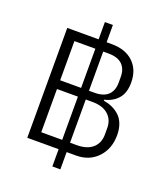

<svg xmlns="http://www.w3.org/2000/svg" viewBox="-154 -888 939 1077"><g transform="rotate(20 315.5 -349.0)"><path d="M285.2 82V-21H98.1V-676.8H285.2V-779.8H333V-676.8H363.8Q445.8 -676.8 492.9 -632.1Q540 -587.4 540 -511.2Q540 -449.7 510.3 -415.3Q480.5 -380.9 430.2 -369.1V-363.8Q458.5 -358.9 481.9 -348.4Q505.4 -337.9 525.1 -319.8Q544.9 -301.8 555.9 -272.9Q566.9 -244.1 566.9 -207Q566.9 -125.5 517.6 -73.2Q468.3 -21 389.2 -21H333V82ZM161.1 -387.2H286.1V-621.1H161.1ZM333 -387.2H365.2Q419.9 -387.2 447 -413.3Q474.1 -439.5 474.1 -486.8V-521Q474.1 -568.4 447 -594.7Q419.9 -621.1 365.2 -621.1H333ZM161.1 -77.1H286.1V-335H161.1ZM333 -77.1H373Q434.6 -77.1 467.8 -106.7Q501 -136.2 501 -187V-225.1Q501 -275.4 467.5 -305.2Q434.1 -335 373 -335H333Z"/></g></svg>

Font: Anuphan Light
Style: Regular
Weight: 300
Designer: Mike Abbink, Paul van der Laan, Pieter van Rosmalen, Mint Tantisuwanna
Foundry: Bold Monday; Cadson Demak
Version: Version 3.002;hotconv 1.0.109;makeotfexe 2.5.65596